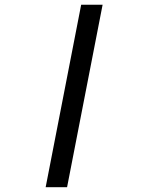

<svg xmlns="http://www.w3.org/2000/svg" viewBox="-20 -785 642 805"><path d="M171.4 0H261.2L410.2 -765.1H320.3Z"/></svg>

Font: Hack
Style: Oblique
Weight: 400
Italic angle: -12°
Monospace: yes
Designer: Christopher Simpkins
Foundry: Christopher Simpkins
Version: Version 2.010